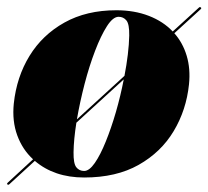

<svg xmlns="http://www.w3.org/2000/svg" viewBox="-24 -492 589 543"><path d="M-3 29.5Q-5.5 28 -2 24.5L69.5 -41.5Q39.5 -69 24.8 -109.2Q10 -149.5 15 -199Q23 -274.5 59.5 -334Q96 -393.5 158.2 -428.2Q220.5 -463 305 -463Q356 -463 396.8 -447.2Q437.5 -431.5 464.5 -403L538 -470Q541.5 -473.5 543.5 -471Q547 -469.5 543.5 -466L469 -398Q493 -371 504 -334.2Q515 -297.5 510.5 -253.5Q503 -181 467.2 -121.2Q431.5 -61.5 368.2 -25.8Q305 10 214 10Q129.5 10 74.5 -37L3 28.5Q-0.5 32 -3 29.5ZM311.5 -444.5Q295.5 -444.5 278.5 -418Q261.5 -391.5 245 -348.5Q228.5 -305.5 215.2 -254.5Q202 -203.5 193.5 -154.5L328 -277.5Q334 -308.5 337.5 -337.8Q341 -367 341.5 -391.5Q342 -424 333.5 -434.2Q325 -444.5 311.5 -444.5ZM214 -8.5Q228.5 -8.5 244.2 -31.2Q260 -54 275.2 -91.8Q290.5 -129.5 303.8 -175.2Q317 -221 326 -267.5L192 -145Q184.5 -97.5 184 -61.5Q183.5 -29.5 191.8 -19Q200 -8.5 214 -8.5Z"/></svg>

Font: Fraunces 144pt S000 Black
Style: Italic
Weight: 900
Italic angle: -16°
Version: Version 1.000; ttfautohint (v1.8.3)